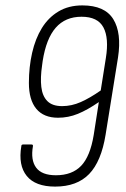

<svg xmlns="http://www.w3.org/2000/svg" viewBox="-20 -683 467 711"><path d="M184 8Q111 8 79 -31.5Q47 -71 59 -142Q59 -148 66 -148H96Q103 -148 102 -142Q93 -90 114 -62Q135 -34 187 -34Q247 -34 280.5 -69Q314 -104 327 -183L346 -305Q304 -276 268.5 -261.5Q233 -247 195 -247Q142 -247 114.5 -280Q87 -313 87 -376Q87 -435 99 -487.5Q111 -540 135 -579Q159 -618 196.5 -640.5Q234 -663 285 -663Q368 -663 399.5 -612Q431 -561 417 -470L371 -184Q355 -85 310 -38.5Q265 8 184 8ZM210 -290Q245 -290 279 -305Q313 -320 353 -348L372 -468Q384 -542 363 -581.5Q342 -621 282 -621Q222 -621 186.5 -580.5Q151 -540 138 -457L136 -442Q129 -395 133 -361Q137 -327 155.5 -308.5Q174 -290 210 -290Z"/></svg>

Font: Sofia Sans Condensed Light
Style: Italic
Weight: 300
Italic angle: -9°
Version: Version 4.100